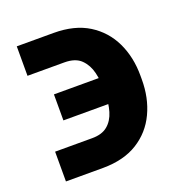

<svg xmlns="http://www.w3.org/2000/svg" viewBox="-105 -628 690 729"><g transform="rotate(-20 240.5 -264.0)"><path d="M40 -111.5H190Q229.7 -111.5 252.4 -130.5Q275.2 -149.4 285.1 -182.5Q294.9 -215.6 294.9 -257.4V-270.9Q294.9 -305 286.9 -338.9Q278.8 -372.8 256.2 -395.4Q233.6 -418 188.9 -418H40V-537.1H188.9Q273.4 -537.1 329.9 -501.8Q386.3 -466.4 414.9 -406.2Q443.5 -345.9 443.2 -270.9V-257.4Q443.5 -182.3 415 -122Q386.6 -61.6 330.3 -26.6Q274 8.5 190 8.8H40ZM110.2 -212.3V-317.4H347.1V-212.3Z"/></g></svg>

Font: Inter V
Style: 
Weight: 400
Designer: Rasmus Andersson
Foundry: rsms
Version: Version 4.000;git-a3f224843